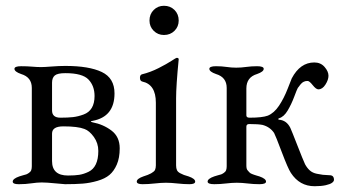

<svg xmlns="http://www.w3.org/2000/svg" viewBox="-20 -634 1175 664"><path d="M199 -197Q160 -197 160 -172V-77Q160 -27 215 -27Q239 -27 254.5 -29.5Q270 -32 286.5 -40Q303 -48 311.5 -66Q320 -84 320 -112Q320 -139 304.5 -160.5Q289 -182 272 -188Q249 -197 199 -197ZM122 -402Q134 -402 159 -404Q184 -406 206 -406Q288 -406 332 -385Q376 -364 376 -311Q376 -230 300 -216Q288 -214 300 -211Q337 -204 365.5 -182.5Q394 -161 394 -121Q394 -88 384 -65Q374 -42 358.5 -29Q343 -16 317 -8.5Q291 -1 266 1Q241 3 205 3Q200 3 170.5 0Q141 -3 124 -3Q109 -3 88.5 0Q68 3 47 3H44Q24 3 24 -6Q24 -16 47 -24Q49 -25 58.5 -27.5Q68 -30 71 -31Q74 -32 80 -36Q86 -40 88 -45.5Q90 -51 90 -59V-330Q90 -367 53 -378Q30 -386 30 -396Q30 -405 53 -405Q74 -405 91 -403.5Q108 -402 122 -402ZM189 -227Q215 -227 232.5 -229Q250 -231 269 -238Q288 -245 297.5 -261Q307 -277 307 -302Q307 -337 286 -359Q265 -381 206 -381Q179 -381 169.5 -373Q160 -365 160 -348V-252Q160 -227 189 -227Z M591 -434Q598 -434 598 -429Q589 -337 589 -294V-62Q589 -52 592 -45.5Q595 -39 604 -34.5Q613 -30 616 -29Q619 -28 632 -24Q655 -16 655 -6Q655 3 635 3Q616 3 593.5 0.5Q571 -2 554 -2Q537 -2 515 0.5Q493 3 473 3Q453 3 453 -6Q453 -16 476 -24Q509 -34 516 -46Q519 -53 519 -62V-279Q519 -342 472 -352Q464 -354 464 -365Q464 -375 471 -377Q500 -384 528.5 -398.5Q557 -413 573 -423.5Q589 -434 591 -434ZM497 -563Q497 -585 511.5 -599.5Q526 -614 547 -614Q569 -614 583.5 -599.5Q598 -585 598 -563Q598 -542 583.5 -527.5Q569 -513 547 -513Q526 -513 511.5 -527.5Q497 -542 497 -563Z M764 -330Q764 -367 727 -378Q704 -386 704 -396Q704 -405 727 -405Q747 -405 763.5 -402.5Q780 -400 797 -400Q814 -400 831.5 -402.5Q849 -405 869 -405Q892 -405 892 -396Q892 -386 869 -378Q832 -367 832 -328V-235Q832 -227 843 -227Q887 -227 906 -234Q928 -243 945 -268.5Q962 -294 975 -327.5Q988 -361 989 -363Q1018 -418 1067 -418Q1089 -418 1102.5 -402.5Q1116 -387 1116 -372Q1116 -358 1105.5 -341.5Q1095 -325 1081 -325Q1073 -325 1061.5 -339.5Q1050 -354 1044 -354Q1040 -354 1037 -353.5Q1034 -353 1031 -351.5Q1028 -350 1026.5 -349Q1025 -348 1022 -345Q1019 -342 1018 -340.5Q1017 -339 1014 -335Q1011 -331 1010 -330Q1007 -325 997.5 -299.5Q988 -274 975 -252Q962 -230 945 -225Q939 -222 945 -220Q971 -218 984 -192Q989 -181 1008.5 -131Q1028 -81 1035 -66Q1042 -53 1051.5 -44.5Q1061 -36 1076 -33Q1091 -30 1096.5 -29.5Q1102 -29 1120 -28Q1135 -28 1135 -12Q1135 -7 1128.5 -2Q1122 3 1106.5 6.5Q1091 10 1068 10Q1016 10 986 -36Q976 -51 954.5 -108Q933 -165 928 -174Q914 -195 888 -202Q873 -205 842 -205Q832 -205 832 -196V-62Q832 -56 833 -51.5Q834 -47 837.5 -43.5Q841 -40 843 -37.5Q845 -35 851 -32.5Q857 -30 859 -29.5Q861 -29 868.5 -26.5Q876 -24 877 -24Q900 -16 900 -6Q900 3 877 3Q857 3 836.5 0.5Q816 -2 799 -2Q782 -2 761.5 0.5Q741 3 721 3Q698 3 698 -6Q698 -16 721 -24Q723 -25 732.5 -27.5Q742 -30 745 -31Q748 -32 754 -36Q760 -40 762 -45.5Q764 -51 764 -59Z"/></svg>

Font: EB Garamond 08
Style: Regular
Weight: 400
Version: Version 0.016 ; ttfautohint (v1.5)